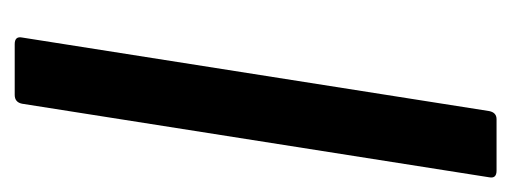

<svg xmlns="http://www.w3.org/2000/svg" viewBox="-237 -458 695 261"><g transform="rotate(90 110.5 -327.5)"><path d="M40 0Q29 0 31 -10L131 -645Q133 -655 142 -655H212Q223 -655 221 -645L121 -10Q119 0 109 0Z"/></g></svg>

Font: Sofia Sans Condensed SemiBold
Style: Italic
Weight: 600
Italic angle: -9°
Version: Version 4.100